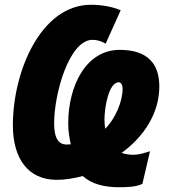

<svg xmlns="http://www.w3.org/2000/svg" viewBox="-20 -744 708 805"><path d="M478 41C512 41 549 40 577 27L609 -110C582 -101 559 -95 539 -95C524 -95 502 -98 490 -103C584 -171 648 -270 648 -382C648 -476 599 -535 482 -535C341 -535 266 -385 266 -226C266 -195 271 -164 277 -139C271 -139 266 -138 260 -138C226 -138 207 -163 207 -227C207 -354 271 -577 368 -577C386 -577 404 -572 423 -561L486 -701C450 -716 407 -724 361 -724C153 -724 34 -447 34 -219C34 -80 97 10 218 10C252 10 290 4 327 -6C363 27 416 41 478 41ZM421 -204C419 -215 418 -232 418 -243C418 -294 436 -399 478 -399C486 -399 494 -390 494 -371C494 -319 464 -247 421 -204Z"/></svg>

Font: Noto Sans UI Condensed Black
Style: Italic
Weight: 900
Width: 3
Italic angle: -192°
Designer: Monotype Design Team
Foundry: Monotype Imaging Inc.
Version: Version 1.901